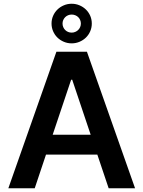

<svg xmlns="http://www.w3.org/2000/svg" viewBox="-20 -1003 764 1023"><path d="M24.5 0 280.5 -727.3H443.2L699.6 0H558.9L498.6 -179.3H225.1L165.1 0ZM361.9 -772Q339.5 -772 320 -780.4Q300.4 -788.7 285.9 -802.9Q271.3 -817.1 263 -836.5Q254.6 -855.8 254.6 -877.5Q254.6 -899.5 263 -918.7Q271.3 -937.9 285.9 -952.1Q300.4 -966.3 320 -974.6Q339.5 -983 361.9 -983Q384.2 -983 403.8 -974.6Q423.3 -966.3 437.9 -952.1Q452.4 -937.9 460.8 -918.7Q469.1 -899.5 469.1 -877.5Q469.1 -855.8 460.8 -836.5Q452.4 -817.1 437.9 -802.9Q423.3 -788.7 403.8 -780.4Q384.2 -772 361.9 -772ZM463.1 -285.2 364.7 -578.1H359L260.7 -285.2ZM361.9 -829.2Q372.2 -829.2 381.2 -833.1Q390.3 -837 396.8 -843.6Q403.4 -850.1 407.1 -858.8Q410.9 -867.5 410.9 -877.5Q410.9 -887.4 407.1 -896.3Q403.4 -905.2 396.8 -911.6Q390.3 -918 381.2 -921.7Q372.2 -925.4 361.9 -925.4Q351.6 -925.4 342.7 -921.7Q333.8 -918 327.2 -911.4Q320.7 -904.8 316.9 -896.1Q313.2 -887.4 313.2 -877.5Q313.2 -867.5 316.9 -858.7Q320.7 -849.8 327.2 -843.2Q333.8 -836.6 342.7 -832.9Q351.6 -829.2 361.9 -829.2Z"/></svg>

Font: Interop SemBd
Style: Regular
Weight: 600
Designer: Rasmus Andersson, Google, Jang Haemin
Foundry: jhaemin
Version: Version 1.008